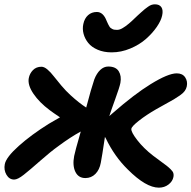

<svg xmlns="http://www.w3.org/2000/svg" viewBox="-23 -864 877 880"><path d="M488.8 -624Q452.6 -624 424.8 -636Q397 -647.9 381.6 -667Q366.2 -686 360.1 -708.7Q354 -731.4 358.9 -753.9Q364.3 -779.8 380.6 -794.4Q397 -809.1 420.9 -809.1Q450.2 -809.1 465.8 -768.1Q466.8 -766.1 469.7 -759.5Q472.7 -752.9 473.9 -750.7Q475.1 -748.5 478 -743.4Q481 -738.3 483.6 -736.3Q486.3 -734.4 490.7 -731.7Q495.1 -729 500.7 -728Q506.3 -727.1 513.2 -727.1Q519 -727.1 525.6 -729Q532.2 -731 539.6 -735.6Q546.9 -740.2 552.7 -744.1Q558.6 -748 567.4 -755.6Q576.2 -763.2 580.8 -767.3Q585.4 -771.5 595 -780.8Q604.5 -790 607.9 -793Q612.8 -797.4 624 -807.6Q635.3 -817.9 640.9 -822.3Q646.5 -826.7 655.3 -833Q664.1 -839.4 671.6 -841.8Q679.2 -844.2 687 -844.2Q708 -844.2 716.8 -830.8Q725.6 -817.4 720.2 -793Q715.3 -769.5 695.6 -740.7Q675.8 -711.9 646 -685.5Q616.2 -659.2 574.2 -641.6Q532.2 -624 488.8 -624ZM42 -41Q19.5 -41 6.6 -63Q-6.3 -85 -1 -111.8Q5.4 -143.6 63 -195.1Q120.6 -246.6 201.2 -296.9Q243.2 -321.8 252 -326.2Q217.8 -349.1 205.1 -358.9Q157.2 -394.5 130.1 -434.6Q103 -474.6 108.9 -505.9Q112.8 -526.9 127.9 -542.5Q143.1 -558.1 167 -558.1Q179.7 -558.1 194.6 -545.4Q209.5 -532.7 222.9 -515.1Q236.3 -497.6 258.1 -471.9Q279.8 -446.3 299.8 -428.2Q339.8 -391.6 372.1 -371.1Q395.5 -460 409.2 -500Q419.9 -527.8 436.5 -543.5Q453.1 -559.1 473.1 -559.1Q507.8 -559.1 521.2 -537.4Q534.7 -515.6 528.8 -483.9Q524.9 -463.9 505.1 -409.7Q485.4 -355.5 478 -332Q480.5 -334 485.6 -338.6Q490.7 -343.3 493.2 -345.2Q593.8 -433.1 667 -478Q747.6 -527.8 787.1 -527.8Q813.5 -527.8 825.7 -509.5Q837.9 -491.2 833 -467.8Q830.6 -456.5 823.5 -446.8Q816.4 -437 801.3 -426.5Q786.1 -416 773.4 -408.4Q760.7 -400.9 734.6 -386.7Q708.5 -372.6 691.9 -362.8Q647 -336.9 614 -311Q581.1 -285.2 579.1 -273.9Q576.7 -259.8 606 -221.9Q635.3 -184.1 678.2 -150.9Q691.4 -140.6 711.7 -126Q731.9 -111.3 740.7 -104.5Q749.5 -97.7 759.3 -88.1Q769 -78.6 771.5 -70.6Q773.9 -62.5 772 -53.2Q768.1 -32.7 749.3 -18.3Q730.5 -3.9 705.1 -3.9Q646 -3.9 563 -86.9Q501.5 -147 461.9 -230Q461.9 -230.5 460.2 -232.7Q458.5 -234.9 458 -236.8Q444.3 -144.5 439 -118.2Q433.1 -85.9 414.3 -66.9Q395.5 -47.9 368.2 -47.9Q336.4 -47.9 322.5 -76.4Q308.6 -105 316.9 -148.9Q319.3 -164.1 347.2 -261.2Q299.8 -235.4 245.1 -194.8Q208.5 -168.5 161.4 -127Q114.3 -85.4 86.2 -63.2Q58.1 -41 42 -41Z"/></svg>

Font: Shantell Sans Irregular Bouncy
Style: Italic
Weight: 600
Italic angle: -11.31°
Designer: Stephen Nixon, Anya Danilova, Shantell Martin
Foundry: Arrow Type
Version: Version 1.006;[9816181b4]